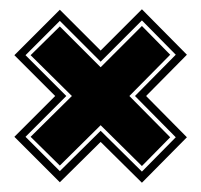

<svg xmlns="http://www.w3.org/2000/svg" viewBox="-20 -456 434 414"><path d="M286 -62 197 -150 109 -63 11 -161 99 -249 11 -337 109 -435 197 -347 286 -436 383 -338 295 -249 383 -160ZM286 -86 359 -160 271 -249 359 -338 286 -412 197 -323 109 -411 35 -337 123 -249 35 -161 109 -87 197 -174ZM286 -98 197 -186 109 -99 46 -161 135 -249 46 -337 109 -399 197 -311 286 -400 347 -338 259 -249 347 -160Z"/></svg>

Font: Alumni Sans Collegiate One SC
Style: Regular
Weight: 400
Designer: Robert E. Leuschke
Foundry: Robert E. Leuschke
Version: Version 1.100